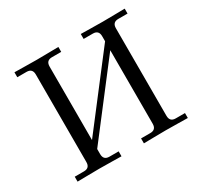

<svg xmlns="http://www.w3.org/2000/svg" viewBox="-151 -900 1127 1087"><g transform="rotate(-30 413.0 -356.5)"><path d="M62.5 1V-31.2H123Q161.1 -31.2 161.1 -70.3V-642.6Q161.1 -681.6 123 -681.6H62.5V-713.9Q64.5 -713.9 122.6 -712.9Q180.7 -711.9 206.1 -711.9Q231.4 -711.9 289.6 -712.9Q347.7 -713.9 349.6 -713.9V-681.6H289.1Q251 -681.6 251 -642.6V-162.1L594.7 -609.4V-642.6Q594.7 -681.6 556.6 -681.6H496.1V-713.9Q498 -713.9 556.2 -712.9Q614.3 -711.9 639.6 -711.9Q665 -711.9 723.1 -712.9Q781.2 -713.9 783.2 -713.9V-681.6H722.7Q684.6 -681.6 684.6 -642.6V-70.3Q684.6 -31.2 722.7 -31.2H783.2V1Q781.2 1 723.1 0Q665 -1 639.6 -1Q614.3 -1 556.2 0Q498 1 496.1 1V-31.2H556.6Q594.7 -31.2 594.7 -70.3V-550.8L251 -103.5V-70.3Q251 -31.2 289.1 -31.2H349.6V1Q347.7 1 289.6 0Q231.4 -1 206.1 -1Q180.7 -1 122.6 0Q64.5 1 62.5 1Z"/></g></svg>

Font: Theano Old Style
Style: Regular
Weight: 400
Designer: Alexey Kryukov
Version: Version 2.00